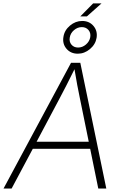

<svg xmlns="http://www.w3.org/2000/svg" viewBox="-36 -1091 710 1111"><path d="M-15.6 0 375 -727.5H428.7L579.1 0H532.7L485.8 -230H153.8L31.2 0ZM175.8 -271H477.5L426.3 -522Q418.9 -557.1 411.1 -598.6Q403.3 -640.1 395 -690.4Q370.6 -640.1 349.1 -598.6Q327.6 -557.1 309.1 -522ZM414.1 -780.3Q373 -780.3 348.6 -809.1Q324.2 -837.9 331.1 -877.9Q336.9 -916 368.9 -942.9Q400.9 -969.7 439.5 -969.7Q480.5 -969.7 504.9 -940.9Q529.3 -912.1 522.9 -872.1Q516.6 -834 484.6 -807.1Q452.6 -780.3 414.1 -780.3ZM416 -815.9Q440.9 -815.9 461.4 -833.5Q481.9 -851.1 486.3 -876Q490.2 -900.4 476.1 -917.2Q461.9 -934.1 437.5 -934.1Q412.6 -934.1 392.1 -916.5Q371.6 -898.9 367.7 -874Q363.3 -849.6 377.4 -832.8Q391.6 -815.9 416 -815.9ZM428.7 -996.1 502.9 -1071.3H551.3L466.8 -996.1Z"/></svg>

Font: Inter Extra Light
Style: Italic
Weight: 200
Italic angle: -9.39999°
Designer: Rasmus Andersson
Foundry: rsms
Version: Version 4.000;git-3c8e0fc